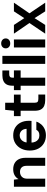

<svg xmlns="http://www.w3.org/2000/svg" viewBox="1198 -1978 792 3228"><g transform="rotate(-90 1594.0 -364.0)"><path d="M69 0V-526H188L197 -448Q219 -490 261 -514Q303 -538 362 -538Q423 -538 466 -513.5Q509 -489 532 -442.5Q555 -396 555 -329V0H420V-317Q420 -368 393 -396Q366 -424 317 -424Q286 -424 260 -410.5Q234 -397 219 -371Q204 -345 204 -307V0Z M931 12Q856 12 798.5 -22Q741 -56 709 -117Q677 -178 677 -258Q677 -340 709 -403Q741 -466 798 -502Q855 -538 931 -538Q1009 -538 1064 -504Q1119 -470 1148 -411Q1177 -352 1177 -277Q1177 -267 1176.5 -255Q1176 -243 1175 -230H774V-313H1042Q1040 -368 1009 -398.5Q978 -429 932 -429Q898 -429 870.5 -411.5Q843 -394 826.5 -360Q810 -326 810 -274V-245Q810 -200 824.5 -167Q839 -134 866 -116Q893 -98 930 -98Q971 -98 992 -111.5Q1013 -125 1026 -149H1163Q1149 -104 1116.5 -67Q1084 -30 1037 -9Q990 12 931 12Z M1522 0Q1470 0 1430 -16.5Q1390 -33 1368 -71.5Q1346 -110 1346 -177V-413H1255V-526H1346L1361 -673H1481V-526H1617V-413H1481V-175Q1481 -141 1496 -128Q1511 -115 1547 -115H1619V0Z M1767 0V-549Q1767 -612 1788 -649Q1809 -686 1848.5 -703Q1888 -720 1941 -720H2023V-605H1962Q1930 -605 1916 -592Q1902 -579 1902 -549V0ZM1693 -413V-526H2024V-413ZM2134 0V-720H2269V0Z M2410 0V-526H2545V0ZM2478 -588Q2441 -588 2418 -609.5Q2395 -631 2395 -664Q2395 -697 2418 -718.5Q2441 -740 2478 -740Q2515 -740 2538.5 -718.5Q2562 -697 2562 -664Q2562 -631 2538.5 -609.5Q2515 -588 2478 -588Z M2642 0 2821 -265 2642 -526H2789L2903 -352L3017 -526H3163L2984 -265L3163 0H3017L2903 -179L2789 0Z"/></g></svg>

Font: DM Sans 9pt
Style: Bold
Weight: 700
Designer: Colophon Foundry, Jonny Pinhorn
Foundry: Colophon Foundry
Version: Version 4.004;gftools[0.9.30]